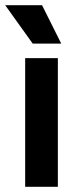

<svg xmlns="http://www.w3.org/2000/svg" viewBox="-27 -720 313 740"><path d="M196 0H70V-496H196ZM209 -552H99L-7 -700H135Z"/></svg>

Font: Space Grotesk Variable Light
Style: Regular
Weight: 300
Designer: Florian Karsten
Foundry: Florian Karsten
Version: Version 2.000